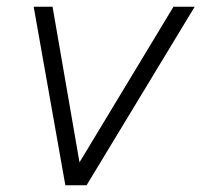

<svg xmlns="http://www.w3.org/2000/svg" viewBox="-20 -550 598 570"><path d="M174 0 80 -530H136L216 -68L495 -530H558L237 0Z"/></svg>

Font: Be Vietnam Pro ExtraLight
Style: Italic
Weight: 200
Italic angle: -12°
Designer: Lam Bao, Tony Le, Vietanh Nguyen
Foundry: Yellow Type Foundry
Version: Version 1.002; ttfautohint (v1.8.3)